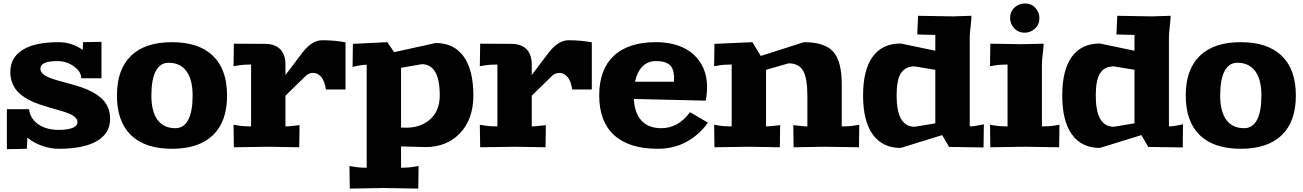

<svg xmlns="http://www.w3.org/2000/svg" viewBox="-20 -855 7572 1116"><path d="M569.8 -611.8V-399.9H452.1Q452.1 -439 409.2 -469.5Q366.2 -500 314.9 -500Q214.8 -500 214.8 -456.1Q214.8 -439.5 228.8 -426.3Q242.7 -413.1 266.1 -403.8Q289.6 -394.5 319.8 -386Q350.1 -377.4 383.8 -368.4Q417.5 -359.4 451.2 -348.4Q484.9 -337.4 515.1 -321Q545.4 -304.7 568.8 -284.2Q592.3 -263.7 606.2 -233.2Q620.1 -202.6 620.1 -165Q620.1 -79.6 543 -34.9Q465.8 9.8 319.8 9.8Q274.4 9.8 224.6 -7.6Q174.8 -24.9 139.2 -55.2L136.2 9.8L20 12.2V-220.2H148.9Q152.8 -181.6 178.2 -153.8Q203.6 -126 240.2 -113Q276.9 -100.1 319.8 -100.1Q373.5 -100.1 401.9 -111.8Q430.2 -123.5 430.2 -145Q430.2 -161.1 416.7 -173.6Q403.3 -186 380.9 -195.1Q358.4 -204.1 329.1 -212.4Q299.8 -220.7 267.6 -230Q235.4 -239.3 202.9 -250.5Q170.4 -261.7 141.1 -278.3Q111.8 -294.9 89.4 -315.7Q66.9 -336.4 53.5 -367.4Q40 -398.4 40 -436Q40 -520.5 111.6 -565.2Q183.1 -609.9 319.8 -609.9Q397.5 -609.9 460.9 -564.9L462.9 -609.9Z M1217.8 -530.5Q1299.8 -451.2 1299.8 -299.8Q1299.8 -148.4 1217.8 -69.3Q1135.7 9.8 979.5 9.8Q823.2 9.8 741.5 -69.3Q659.7 -148.4 659.7 -299.8Q659.7 -451.2 741.5 -530.5Q823.2 -609.9 979.5 -609.9Q1135.7 -609.9 1217.8 -530.5ZM959.5 -490.2Q910.6 -490.2 885.3 -441.7Q859.9 -393.1 859.9 -299.8Q859.9 -207 895.5 -158.4Q931.2 -109.9 999.5 -109.9Q1048.3 -109.9 1074 -158.4Q1099.6 -207 1099.6 -299.8Q1099.6 -392.6 1063.7 -441.4Q1027.8 -490.2 959.5 -490.2Z M1988.3 -608.9V-335H1874.5Q1866.2 -386.7 1845.9 -408.9Q1825.7 -431.2 1801.3 -431.2Q1774.4 -431.2 1757.3 -414.1L1639.2 -298.8V-120.1Q1654.3 -120.1 1697.3 -125L1721.2 -127.9L1719.2 1L1539.6 -2L1339.4 1L1337.4 -129.9L1361.3 -126Q1392.6 -120.1 1439.5 -120.1V-480Q1392.6 -480 1361.3 -474.1L1337.4 -470.2L1339.4 -601.1L1519.5 -600.1Q1578.1 -600.1 1608.6 -569.1Q1639.2 -538.1 1639.2 -480V-418.9L1738.3 -549.8Q1793.9 -621.1 1852.5 -621.1Q1924.3 -621.1 1988.3 -608.9Z M2231.4 -609.9 2271 -551.8 2512.2 -605Q2618.7 -605 2675 -526.6Q2731.4 -448.2 2731.4 -299.8Q2731.4 -163.1 2654.5 -81.5Q2577.6 0 2451.2 0L2311 -3.9V120.1Q2355.5 120.1 2389.2 113.8L2413.1 109.9L2411.1 241.2L2211.4 237.8L2013.2 241.2L2011.2 109.9L2035.2 113.8Q2068.8 120.1 2111.3 120.1V-479Q2091.3 -479 2055.2 -472.2L2029.3 -465.8L2031.2 -600.1ZM2311 -460.9V-113.8L2341.3 -112.8Q2426.8 -112.8 2481.4 -162.6Q2536.1 -212.4 2536.1 -299.8Q2536.1 -481.9 2431.2 -481.9Z M3419.9 -608.9V-335H3306.2Q3297.9 -386.7 3277.6 -408.9Q3257.3 -431.2 3232.9 -431.2Q3206.1 -431.2 3189 -414.1L3070.8 -298.8V-120.1Q3085.9 -120.1 3128.9 -125L3152.8 -127.9L3150.9 1L2971.2 -2L2771 1L2769 -129.9L2793 -126Q2824.2 -120.1 2871.1 -120.1V-480Q2824.2 -480 2793 -474.1L2769 -470.2L2771 -601.1L2951.2 -600.1Q3009.8 -600.1 3040.3 -569.1Q3070.8 -538.1 3070.8 -480V-418.9L3169.9 -549.8Q3225.6 -621.1 3284.2 -621.1Q3356 -621.1 3419.9 -608.9Z M3793 -609.9Q3879.9 -609.9 3946.5 -580.1Q4013.2 -550.3 4051.5 -490.5Q4089.8 -430.7 4089.8 -348.1Q4089.8 -310.1 4082 -270L3664.1 -279.8Q3668.5 -197.3 3709 -153.6Q3749.5 -109.9 3822.8 -109.9Q3923.3 -109.9 3990.7 -203.1L4094.7 -142.1Q4046.4 -73.2 3972.2 -31.7Q3897.9 9.8 3802.7 9.8Q3636.7 9.8 3549.8 -69.3Q3462.9 -148.4 3462.9 -299.8Q3462.9 -451.2 3547.6 -530.5Q3632.3 -609.9 3793 -609.9ZM3793 -500Q3745.6 -500 3714.4 -468.8Q3683.1 -437.5 3670.9 -379.9H3897Q3897.9 -387.7 3897.9 -401.9Q3897.9 -432.6 3889.6 -452.9Q3881.3 -473.1 3865.7 -482.9Q3850.1 -492.7 3833.3 -496.3Q3816.4 -500 3793 -500Z M4353 -609.9 4401.9 -529.8 4652.8 -609.9Q4773.4 -609.9 4823 -554.7Q4872.6 -499.5 4872.6 -365.2V-120.1Q4919.4 -120.1 4950.7 -126L4974.6 -129.9L4972.7 1L4772.9 -2L4592.8 1L4590.8 -127.9L4614.7 -125Q4657.7 -120.1 4672.9 -120.1V-297.9Q4672.9 -401.4 4647.9 -444.1Q4623 -486.8 4563 -486.8L4432.6 -449.2V-120.1Q4447.8 -120.1 4490.7 -125L4514.6 -127.9L4512.7 1L4333 -2L4132.8 1L4130.9 -129.9L4154.8 -126Q4186 -120.1 4232.9 -120.1V-480Q4186 -480 4154.8 -474.1L4130.9 -470.2L4132.8 -600.1Z M5626.5 -763.2Q5626.5 -741.2 5621.6 -700.9Q5616.7 -660.6 5616.7 -642.1V-120.1Q5636.2 -120.1 5672.4 -127L5698.7 -132.8L5696.8 2L5496.6 -1L5456.5 -69.8L5215.3 4.9Q5109.4 4.9 5053 -73.2Q4996.6 -151.4 4996.6 -299.8Q4996.6 -448.7 5052.5 -525.4Q5108.4 -602.1 5215.3 -602.1L5416.5 -560.1V-651.9Q5392.1 -651.9 5338.4 -653.8L5311.5 -654.8L5316.4 -763.2L5516.6 -759.8ZM5191.4 -299.8Q5191.4 -118.2 5296.4 -118.2L5416.5 -138.2V-449.2L5296.4 -469.2Q5243.2 -469.2 5217.3 -430.4Q5191.4 -391.6 5191.4 -299.8Z M5851.1 -750Q5851.1 -788.1 5877.2 -811.5Q5903.3 -835 5936.5 -835Q5974.6 -835 5998 -809.1Q6021.5 -783.2 6021.5 -750Q6021.5 -711.9 5995.6 -688.5Q5969.7 -665 5936.5 -665Q5898.4 -665 5874.8 -691.2Q5851.1 -717.3 5851.1 -750ZM6046.4 -601.1Q6046.4 -589.4 6041.3 -545.4Q6036.1 -501.5 6036.1 -480V-120.1Q6083 -120.1 6114.3 -126L6138.2 -129.9L6136.2 1L5936.5 -2L5736.3 1L5734.4 -129.9L5758.3 -126Q5789.6 -120.1 5836.4 -120.1V-480Q5789.6 -480 5758.3 -474.1L5734.4 -470.2L5736.3 -601.1L5916.5 -598.1Z M6784.2 -763.2Q6784.2 -741.2 6779.3 -700.9Q6774.4 -660.6 6774.4 -642.1V-120.1Q6793.9 -120.1 6830.1 -127L6856.4 -132.8L6854.5 2L6654.3 -1L6614.3 -69.8L6373 4.9Q6267.1 4.9 6210.7 -73.2Q6154.3 -151.4 6154.3 -299.8Q6154.3 -448.7 6210.2 -525.4Q6266.1 -602.1 6373 -602.1L6574.2 -560.1V-651.9Q6549.8 -651.9 6496.1 -653.8L6469.2 -654.8L6474.1 -763.2L6674.3 -759.8ZM6349.1 -299.8Q6349.1 -118.2 6454.1 -118.2L6574.2 -138.2V-449.2L6454.1 -469.2Q6400.9 -469.2 6375 -430.4Q6349.1 -391.6 6349.1 -299.8Z M7430.2 -530.5Q7512.2 -451.2 7512.2 -299.8Q7512.2 -148.4 7430.2 -69.3Q7348.1 9.8 7191.9 9.8Q7035.6 9.8 6953.9 -69.3Q6872.1 -148.4 6872.1 -299.8Q6872.1 -451.2 6953.9 -530.5Q7035.6 -609.9 7191.9 -609.9Q7348.1 -609.9 7430.2 -530.5ZM7171.9 -490.2Q7123 -490.2 7097.7 -441.7Q7072.3 -393.1 7072.3 -299.8Q7072.3 -207 7107.9 -158.4Q7143.6 -109.9 7211.9 -109.9Q7260.7 -109.9 7286.4 -158.4Q7312 -207 7312 -299.8Q7312 -392.6 7276.1 -441.4Q7240.2 -490.2 7171.9 -490.2Z"/></svg>

Font: Zantroke
Style: Regular
Weight: 500
Foundry: gluk
Version: Version 0.36